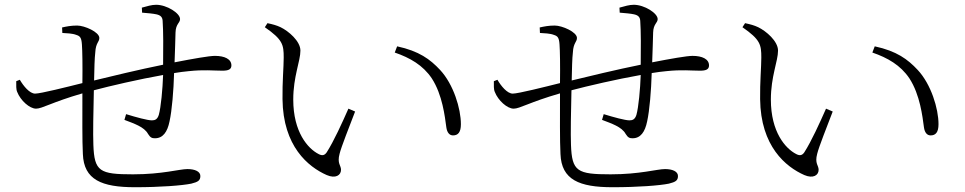

<svg xmlns="http://www.w3.org/2000/svg" viewBox="-20 -776 4040 804"><path d="M575 -723C600 -721 621 -719 635 -716C653 -712 660 -704 661 -689C664 -649 664 -567 663 -505C568 -486 435 -454 374 -439C375 -489 376 -532 379 -557C381 -597 396 -600 396 -617C396 -642 334 -669 303 -669C277 -669 258 -665 240 -661L241 -638C259 -637 284 -636 299 -630C315 -625 321 -619 323 -590C325 -564 326 -500 325 -428C261 -412 150 -384 127 -384C104 -384 78 -416 63 -442L48 -436C48 -419 47 -402 52 -391C66 -355 104 -321 131 -321C157 -321 197 -348 325 -385C325 -289 324 -187 327 -131C331 -23 406 8 545 8C651 8 742 1 781 -7C809 -14 819 -20 819 -39C819 -58 796 -68 765 -68C731 -68 660 -46 537 -46C397 -46 375 -58 371 -169C369 -215 371 -311 373 -398C441 -416 561 -444 663 -462C661 -403 654 -327 645 -295C639 -276 629 -272 616 -272C598 -272 550 -285 508 -298L501 -274C540 -259 584 -245 600 -215C610 -199 617 -197 629 -197C662 -197 681 -223 690 -268C700 -313 707 -397 709 -470C731 -474 752 -476 770 -478C835 -485 873 -480 911 -480C936 -480 949 -485 949 -502C949 -529 920 -542 880 -542C856 -542 788 -530 711 -515C713 -564 714 -608 715 -640C716 -676 734 -680 734 -696C734 -721 678 -756 634 -756C615 -756 596 -750 574 -744Z M1163 -361C1165 -163 1271 -77 1348 -43C1385 -27 1408 -42 1408 -65C1408 -84 1391 -91 1402 -132C1409 -161 1443 -246 1467 -309L1439 -321C1412 -260 1378 -185 1348 -138C1339 -125 1329 -123 1314 -131C1269 -154 1208 -223 1208 -359C1208 -456 1238 -520 1238 -564C1238 -604 1188 -646 1155 -662C1138 -670 1123 -674 1100 -679L1089 -662C1164 -610 1168 -589 1168 -535C1168 -496 1162 -431 1163 -361ZM1788 -448C1833 -379 1843 -287 1849 -243C1852 -221 1862 -209 1877 -209C1898 -209 1910 -222 1910 -256C1910 -321 1879 -423 1823 -483C1781 -528 1735 -562 1643 -582L1633 -556C1697 -534 1751 -503 1788 -448Z M2575 -723C2600 -721 2621 -719 2635 -716C2653 -712 2660 -704 2661 -689C2664 -649 2664 -567 2663 -505C2568 -486 2435 -454 2374 -439C2375 -489 2376 -532 2379 -557C2381 -597 2396 -600 2396 -617C2396 -642 2334 -669 2303 -669C2277 -669 2258 -665 2240 -661L2241 -638C2259 -637 2284 -636 2299 -630C2315 -625 2321 -619 2323 -590C2325 -564 2326 -500 2325 -428C2261 -412 2150 -384 2127 -384C2104 -384 2078 -416 2063 -442L2048 -436C2048 -419 2047 -402 2052 -391C2066 -355 2104 -321 2131 -321C2157 -321 2197 -348 2325 -385C2325 -289 2324 -187 2327 -131C2331 -23 2406 8 2545 8C2651 8 2742 1 2781 -7C2809 -14 2819 -20 2819 -39C2819 -58 2796 -68 2765 -68C2731 -68 2660 -46 2537 -46C2397 -46 2375 -58 2371 -169C2369 -215 2371 -311 2373 -398C2441 -416 2561 -444 2663 -462C2661 -403 2654 -327 2645 -295C2639 -276 2629 -272 2616 -272C2598 -272 2550 -285 2508 -298L2501 -274C2540 -259 2584 -245 2600 -215C2610 -199 2617 -197 2629 -197C2662 -197 2681 -223 2690 -268C2700 -313 2707 -397 2709 -470C2731 -474 2752 -476 2770 -478C2835 -485 2873 -480 2911 -480C2936 -480 2949 -485 2949 -502C2949 -529 2920 -542 2880 -542C2856 -542 2788 -530 2711 -515C2713 -564 2714 -608 2715 -640C2716 -676 2734 -680 2734 -696C2734 -721 2678 -756 2634 -756C2615 -756 2596 -750 2574 -744Z M3163 -361C3165 -163 3271 -77 3348 -43C3385 -27 3408 -42 3408 -65C3408 -84 3391 -91 3402 -132C3409 -161 3443 -246 3467 -309L3439 -321C3412 -260 3378 -185 3348 -138C3339 -125 3329 -123 3314 -131C3269 -154 3208 -223 3208 -359C3208 -456 3238 -520 3238 -564C3238 -604 3188 -646 3155 -662C3138 -670 3123 -674 3100 -679L3089 -662C3164 -610 3168 -589 3168 -535C3168 -496 3162 -431 3163 -361ZM3788 -448C3833 -379 3843 -287 3849 -243C3852 -221 3862 -209 3877 -209C3898 -209 3910 -222 3910 -256C3910 -321 3879 -423 3823 -483C3781 -528 3735 -562 3643 -582L3633 -556C3697 -534 3751 -503 3788 -448Z"/></svg>

Font: Noto Serif CJK JP Light
Style: Regular
Weight: 300
Designer: Ryoko NISHIZUKA 西塚涼子 (kana & ideographs); Frank Grießhammer (Latin, Greek & Cyrillic); Wenlong ZHANG 张文龙 (bopomofo); San
Foundry: Adobe Systems Incorporated
Version: Version 1.001;PS 1.001;hotconv 16.6.54;makeotf.lib2.5.65590